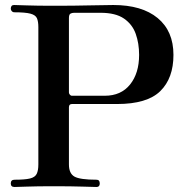

<svg xmlns="http://www.w3.org/2000/svg" viewBox="-20 -746 733 766"><path d="M38 0Q23 0 23 -14Q23 -29 38 -29Q80 -29 100 -34Q120 -39 126.5 -52.5Q133 -66 133 -90V-638Q133 -660 127.5 -673Q122 -686 101.5 -691.5Q81 -697 36 -697Q31 -697 27 -701.5Q23 -706 23 -711Q23 -726 36 -726Q45 -726 86 -724.5Q127 -723 194 -723Q277 -723 336.5 -724.5Q396 -726 432 -726Q546 -726 609 -674Q672 -622 672 -527Q672 -434 619.5 -382.5Q567 -331 447 -331H267Q255 -331 255 -318V-90Q255 -54 277 -41.5Q299 -29 365 -29Q378 -29 378 -14Q378 0 365 0Q355 0 309.5 -1.5Q264 -3 194 -3Q127 -3 87.5 -1.5Q48 0 38 0ZM267 -364H398Q463 -364 499 -409Q535 -454 535 -527Q535 -573 521.5 -611Q508 -649 474.5 -672Q441 -695 381 -695H276Q267 -695 261 -691.5Q255 -688 255 -674V-377Q255 -373 258.5 -368.5Q262 -364 267 -364Z"/></svg>

Font: Zen Old Mincho Black
Style: Regular
Weight: 900
Designer: Yoshimichi Ohira
Foundry: Positype
Version: Version 1.001